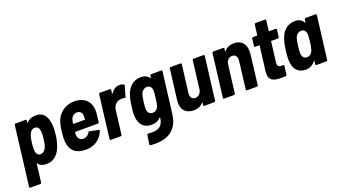

<svg xmlns="http://www.w3.org/2000/svg" viewBox="-64 -1250 3662 2057"><g transform="rotate(-20 1767.0 -222.0)"><path d="M469 -364C460 -464 419 -522 337 -522C295 -522 258 -510 229 -479C225 -476 223 -478 223 -482L226 -502C226 -509 222 -514 215 -514H102C95 -514 90 -509 89 -502L6 174C5 181 9 186 16 186H129C136 186 142 181 143 174L168 -31C168 -35 171 -37 174 -33C195 -2 227 8 269 8C355 8 412 -49 443 -148C454 -181 460 -212 465 -252C470 -294 472 -328 469 -364ZM309 -167C295 -134 273 -113 243 -113C212 -113 196 -135 192 -168C190 -194 191 -224 195 -257C199 -288 204 -318 214 -343C226 -378 247 -401 278 -401C311 -401 328 -378 331 -343C334 -317 332 -288 328 -257C324 -223 319 -193 309 -167Z M732 -112C692 -112 671 -136 668 -172C667 -182 667 -193 669 -206C669 -209 671 -211 674 -211H931C938 -211 943 -215 944 -223C948 -254 953 -300 956 -335C961 -445 894 -522 773 -522C664 -522 581 -455 554 -355C547 -328 540 -290 537 -257C532 -217 530 -181 533 -149C541 -50 600 8 717 8C813 8 885 -41 924 -129C928 -137 926 -142 918 -144L819 -165C811 -167 807 -163 803 -157C788 -130 764 -113 732 -112ZM760 -401C795 -401 817 -377 817 -341C817 -329 817 -316 816 -303C816 -300 814 -298 811 -298H684C681 -298 679 -300 680 -303C683 -317 685 -329 688 -341C697 -377 724 -401 760 -401Z M1290 -521C1245 -521 1212 -497 1188 -460C1185 -456 1182 -457 1183 -462L1188 -502C1189 -509 1184 -514 1177 -514H1064C1057 -514 1052 -509 1051 -502L991 -12C990 -5 994 0 1001 0H1114C1121 0 1127 -5 1127 -12L1161 -286C1167 -333 1200 -367 1239 -372C1258 -376 1279 -375 1292 -371C1299 -368 1304 -369 1306 -378L1340 -493C1342 -499 1341 -505 1336 -509C1326 -515 1311 -521 1290 -521Z M1636 -502 1633 -479C1633 -475 1629 -473 1627 -477C1606 -507 1572 -522 1531 -522C1442 -522 1380 -464 1355 -371C1345 -346 1337 -295 1333 -259C1328 -225 1323 -175 1326 -153C1330 -50 1388 -2 1470 -2C1512 -2 1546 -16 1574 -45C1577 -49 1580 -47 1580 -43C1568 51 1517 86 1401 74C1393 74 1388 77 1387 85L1372 186C1371 193 1374 198 1382 199C1569 217 1693 148 1715 -35L1773 -502C1774 -509 1769 -514 1762 -514H1649C1642 -514 1637 -509 1636 -502ZM1592 -177C1583 -143 1558 -119 1523 -119C1488 -119 1467 -143 1465 -178C1465 -200 1466 -226 1470 -259C1474 -291 1479 -318 1486 -342C1497 -376 1523 -401 1557 -401C1591 -401 1611 -377 1612 -342C1612 -318 1611 -296 1606 -259C1602 -223 1598 -201 1592 -177Z M2118 -502 2080 -190C2074 -143 2046 -113 2006 -113C1967 -113 1949 -142 1954 -188L1993 -502C1994 -509 1989 -514 1983 -514H1870C1863 -514 1858 -509 1857 -502L1814 -155C1801 -43 1863 7 1946 7C1991 7 2028 -7 2055 -39C2059 -43 2061 -42 2061 -38L2058 -12C2057 -5 2061 0 2068 0H2181C2188 0 2194 -5 2194 -12L2255 -502C2256 -509 2251 -514 2244 -514H2131C2124 -514 2119 -509 2118 -502Z M2591 -522C2551 -522 2513 -509 2483 -474C2479 -470 2476 -471 2476 -475L2480 -502C2481 -509 2476 -514 2469 -514H2356C2349 -514 2344 -509 2343 -502L2283 -12C2282 -5 2286 0 2293 0H2406C2413 0 2419 -5 2419 -12L2460 -340C2469 -377 2495 -401 2529 -401C2567 -401 2588 -372 2582 -326L2544 -12C2543 -5 2547 0 2554 0H2667C2674 0 2680 -5 2680 -12L2721 -346C2735 -456 2686 -522 2591 -522Z M3068 -420 3078 -502C3079 -509 3075 -514 3068 -514H2994C2991 -514 2990 -516 2990 -519L3004 -634C3005 -641 3001 -646 2994 -646H2886C2879 -646 2874 -641 2873 -634L2859 -519C2859 -516 2856 -514 2854 -514H2809C2802 -514 2797 -509 2796 -502L2786 -420C2785 -413 2789 -408 2796 -408H2841C2843 -408 2845 -406 2845 -403L2810 -123C2798 -20 2854 1 2946 1C2962 1 2978 1 2995 0C3003 0 3007 -5 3008 -12L3020 -109C3021 -116 3017 -121 3010 -121H2991C2957 -120 2943 -136 2948 -178L2976 -403C2976 -406 2978 -408 2981 -408H3055C3062 -408 3067 -413 3068 -420Z M3396 -502 3392 -469C3391 -464 3388 -464 3386 -468C3367 -505 3334 -522 3290 -522C3198 -522 3137 -462 3113 -370C3103 -346 3095 -295 3090 -258C3086 -222 3081 -173 3083 -151C3084 -54 3132 8 3222 8C3266 8 3306 -11 3335 -50C3338 -54 3341 -53 3340 -48L3336 -12C3335 -5 3339 0 3346 0H3459C3466 0 3472 -5 3472 -12L3533 -502C3533 -509 3529 -514 3522 -514H3409C3402 -514 3397 -509 3396 -502ZM3349 -172C3340 -138 3315 -113 3281 -113C3247 -113 3227 -137 3225 -171C3224 -195 3225 -220 3230 -257C3234 -294 3239 -319 3246 -343C3256 -377 3283 -401 3316 -401C3349 -401 3369 -377 3371 -344C3371 -319 3370 -294 3366 -257C3361 -220 3356 -195 3349 -172Z"/></g></svg>

Font: Barlow Semi Condensed
Style: Bold Italic
Weight: 700
Width: 4
Italic angle: -7°
Designer: Jeremy Tribby
Foundry: Tribby Type
Version: Version 1.422;hotconv 1.0.109;makeotfexe 2.5.65596